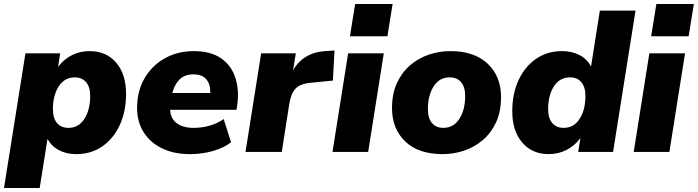

<svg xmlns="http://www.w3.org/2000/svg" viewBox="-36 -758 3482 958"><path d="M-16 180 91 -492H264L254 -424Q282 -462 322.5 -482.5Q363 -503 411 -503Q494 -503 543.5 -445.5Q593 -388 593 -289Q593 -203 562 -135Q531 -67 475 -28Q419 11 344 11Q296 11 258.5 -8.5Q221 -28 201 -65L162 180ZM306 -120Q356 -120 385 -165Q414 -210 414 -279Q414 -324 393.5 -348Q373 -372 337 -372Q286 -372 257 -327Q228 -282 228 -213Q228 -168 248.5 -144Q269 -120 306 -120Z M911 11Q832 11 773 -17.5Q714 -46 681 -98Q648 -150 648 -219Q648 -304 685.5 -368Q723 -432 787 -467.5Q851 -503 931 -503Q1015 -503 1066.5 -467.5Q1118 -432 1138 -371Q1158 -310 1148 -236L1144 -210H813Q815 -166 846 -143Q877 -120 931 -120Q972 -120 1011.5 -131.5Q1051 -143 1080 -164L1117 -48Q1080 -20 1026.5 -4.5Q973 11 911 11ZM929 -387Q884 -387 858.5 -360Q833 -333 824 -294H1013Q1015 -335 994.5 -361Q974 -387 929 -387Z M1189 0 1267 -492H1440L1426 -406Q1449 -449 1489.5 -474Q1530 -499 1585 -503L1633 -506L1625 -356L1514 -345Q1461 -340 1438 -315Q1415 -290 1407 -237L1370 0Z M1710 -577 1736 -738H1923L1897 -577ZM1623 0 1701 -492H1879L1801 0Z M2173 11Q2052 11 1986 -52Q1920 -115 1920 -219Q1920 -290 1944.5 -343.5Q1969 -397 2010.5 -432.5Q2052 -468 2104 -485.5Q2156 -503 2211 -503Q2331 -503 2397.5 -440Q2464 -377 2464 -274Q2464 -202 2439.5 -148.5Q2415 -95 2373.5 -59.5Q2332 -24 2280 -6.5Q2228 11 2173 11ZM2176 -120Q2227 -120 2256 -165Q2285 -210 2285 -279Q2285 -324 2264.5 -348Q2244 -372 2207 -372Q2157 -372 2128 -327.5Q2099 -283 2099 -213Q2099 -168 2119.5 -144Q2140 -120 2176 -120Z M2702 11Q2619 11 2569.5 -47Q2520 -105 2520 -203Q2520 -290 2551 -357.5Q2582 -425 2638 -464Q2694 -503 2769 -503Q2817 -503 2855 -483.5Q2893 -464 2913 -426L2957 -705H3135L3023 0H2849L2860 -69Q2832 -31 2791 -10Q2750 11 2702 11ZM2777 -120Q2827 -120 2856 -165Q2885 -210 2885 -279Q2885 -324 2864.5 -348Q2844 -372 2808 -372Q2757 -372 2728 -327.5Q2699 -283 2699 -213Q2699 -168 2719.5 -144Q2740 -120 2777 -120Z M3213 -577 3239 -738H3426L3400 -577ZM3126 0 3204 -492H3382L3304 0Z"/></svg>

Font: Nunito Sans Black
Style: Italic
Weight: 900
Italic angle: -9°
Designer: Vernon Adams
Foundry: Vernon Adams
Version: Version 3.006; ttfautohint (v1.8.3)